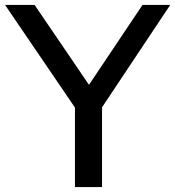

<svg xmlns="http://www.w3.org/2000/svg" viewBox="-38 -760 711 780"><path d="M266.5 0V-323L-17.5 -740H102.5L323.5 -415.5L541 -740H653.5L376.5 -324V0Z"/></svg>

Font: Encode Sans SemiExpanded SemiExpanded Medium
Style: Regular
Weight: 500
Width: 6
Designer: Multiple Designers
Foundry: Impallari Type
Version: Version 3.000; ttfautohint (v1.8.3) -l 8 -r 50 -G 200 -x 14 